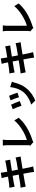

<svg xmlns="http://www.w3.org/2000/svg" viewBox="2027 -2880 945 5040"><g transform="rotate(-90 2500.0 -360.5)"><path d="M885 -424C859 -416 822 -408 783 -400C738 -391 656 -378 566 -363L535 -522L735 -554C765 -558 805 -564 827 -566L803 -697C779 -690 741 -682 709 -676C673 -669 597 -657 512 -643C504 -688 498 -721 496 -735C491 -759 488 -793 485 -813L344 -790C351 -766 358 -742 364 -714C367 -698 374 -665 382 -623C296 -609 219 -598 184 -594C153 -590 123 -588 91 -587L118 -449C148 -457 175 -463 210 -470C241 -475 318 -488 406 -502L436 -342C335 -326 242 -311 196 -304C164 -300 119 -294 92 -293L120 -159C143 -165 177 -172 220 -180C263 -188 357 -204 459 -221C475 -137 488 -68 493 -39C499 -10 502 24 507 62L651 36C642 4 632 -32 625 -62C619 -93 605 -160 589 -242C677 -256 758 -269 806 -277C844 -283 885 -290 911 -292Z M1289 42C1313 27 1335 20 1349 15C1584 -62 1792 -181 1929 -345L1858 -458C1730 -302 1507 -174 1344 -128V-647C1344 -686 1348 -722 1354 -760H1197C1203 -732 1208 -685 1208 -647V-105C1208 -82 1207 -65 1195 -40Z M2505 -595 2386 -556C2411 -504 2455 -383 2467 -334L2587 -376C2573 -422 2524 -552 2505 -595ZM2733 -567C2722 -442 2674 -309 2606 -224C2523 -120 2384 -44 2274 -15L2379 92C2496 48 2621 -36 2714 -156C2782 -244 2824 -348 2850 -449C2856 -469 2862 -490 2874 -522ZM2273 -542 2153 -499C2177 -455 2227 -322 2244 -268L2366 -314C2346 -370 2298 -491 2273 -542Z M3885 -424C3859 -416 3822 -408 3783 -400C3738 -391 3656 -378 3566 -363L3535 -522L3735 -554C3765 -558 3805 -564 3827 -566L3803 -697C3779 -690 3741 -682 3709 -676C3673 -669 3597 -657 3512 -643C3504 -688 3498 -721 3496 -735C3491 -759 3488 -793 3485 -813L3344 -790C3351 -766 3358 -742 3364 -714C3367 -698 3374 -665 3382 -623C3296 -609 3219 -598 3184 -594C3153 -590 3123 -588 3091 -587L3118 -449C3148 -457 3175 -463 3210 -470C3241 -475 3318 -488 3406 -502L3436 -342C3335 -326 3242 -311 3196 -304C3164 -300 3119 -294 3092 -293L3120 -159C3143 -165 3177 -172 3220 -180C3263 -188 3357 -204 3459 -221C3475 -137 3488 -68 3493 -39C3499 -10 3502 24 3507 62L3651 36C3642 4 3632 -32 3625 -62C3619 -93 3605 -160 3589 -242C3677 -256 3758 -269 3806 -277C3844 -283 3885 -290 3911 -292Z M4289 42C4313 27 4335 20 4349 15C4584 -62 4792 -181 4929 -345L4858 -458C4730 -302 4507 -174 4344 -128V-647C4344 -686 4348 -722 4354 -760H4197C4203 -732 4208 -685 4208 -647V-105C4208 -82 4207 -65 4195 -40Z"/></g></svg>

Font: Source Han Sans SC Bold
Style: Regular
Weight: 700
Designer: Ryoko NISHIZUKA (kana & ideographs); Paul D. Hunt (Latin, Greek & Cyrillic); Wenlong ZHANG (bopomofo); Sandoll Communica
Foundry: Adobe Systems Incorporated
Version: Version 1.001;PS 1.001;hotconv 1.0.78;makeotf.lib2.5.61930